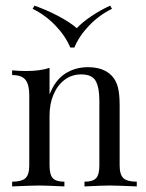

<svg xmlns="http://www.w3.org/2000/svg" viewBox="-20 -667 521 687"><path d="M379.8 -396Q395.2 -379.8 401.6 -355.6Q408.1 -331.5 408.1 -290.3V-75Q408.1 -41.9 421.8 -29.4Q435.5 -16.9 469.4 -16.9V0Q395.2 -3.2 372.6 -3.2Q350 -3.2 282.3 0V-16.9Q312.1 -16.9 323.8 -29.4Q335.5 -41.9 335.5 -75V-308.1Q335.5 -353.2 322.6 -377Q309.7 -400.8 270.2 -400.8Q237.1 -400.8 211.3 -381.5Q185.5 -362.1 171.4 -328.6Q157.3 -295.2 157.3 -254V-75Q157.3 -41.9 169 -29.4Q180.6 -16.9 210.5 -16.9V0Q142.7 -3.2 120.2 -3.2Q97.6 -3.2 23.4 0V-16.9Q57.3 -16.9 71 -29.4Q84.7 -41.9 84.7 -75V-327.4Q84.7 -364.5 71 -381.5Q57.3 -398.4 23.4 -398.4V-415.3Q49.2 -412.9 73.4 -412.9Q124.2 -412.9 157.3 -424.2V-329Q177.4 -380.6 213.3 -403.6Q249.2 -426.6 294.4 -426.6Q350.8 -426.6 379.8 -396ZM380.6 -635.5Q334.7 -612.9 298.8 -575.4Q262.9 -537.9 246 -496.8H231.5Q214.5 -537.9 178.6 -575.4Q142.7 -612.9 96.8 -635.5L103.2 -646.8Q146.8 -631.5 188.3 -609.7Q229.8 -587.9 254.8 -566.1Q275 -587.9 307.7 -609.7Q340.3 -631.5 374.2 -646.8Z"/></svg>

Font: Playfair Display
Style: Regular
Weight: 400
Designer: Claus Eggers Sørensen
Foundry: Claus Eggers Sørensen
Version: Version 1.005; ttfautohint (v1.2) -l 10 -r 42 -G 200 -x 21 -